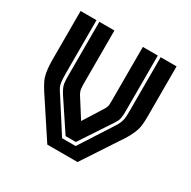

<svg xmlns="http://www.w3.org/2000/svg" viewBox="-136 -724 853 857"><g transform="rotate(30 290.5 -295.5)"><path d="M264.2 -73.7 161.6 -228Q144 -256.3 141.8 -272.7Q139.6 -289.1 139.6 -303.7V-590.8H217.3V-312Q217.8 -307.6 217.8 -302.2Q217.8 -296.9 218.8 -290Q221.2 -274.4 231.9 -258.8L290.5 -166.5L348.6 -258.8Q363.3 -280.3 363.3 -293.9Q363.3 -307.6 363.8 -312V-590.8H440.9V-303.7Q440.9 -265.1 432.9 -251Q424.8 -236.8 418.9 -228L316.9 -73.7ZM97.7 -174.3Q60.5 -229 53.2 -253.4Q43 -287.1 43 -340.3V-590.8H125V-315.9Q125 -266.1 133.3 -249.5Q141.6 -232.9 150.9 -220.7L255.4 -57.6H325.2L430.2 -220.7Q453.6 -252.9 455.1 -287.1Q455.6 -299.8 455.6 -315.9V-590.8H537.6V-340.3Q537.6 -337.4 537.6 -334Q537.6 -285.2 530.3 -262.7Q517.1 -222.2 482.9 -174.3L368.2 0H212.4Z"/></g></svg>

Font: Ebtekar Inline 2
Style: Inline-2
Weight: 500
Designer: Arman Khorramak
Foundry: Arman Khorramak
Version: Version 2.000